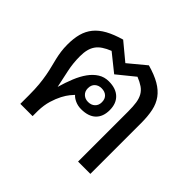

<svg xmlns="http://www.w3.org/2000/svg" viewBox="-131 -732 907 907"><g transform="rotate(45 322.0 -279.0)"><path d="M249 -212.9Q244.1 -208 232.7 -194.1Q221.2 -180.2 209.5 -158Q197.8 -135.7 188.5 -105.2Q179.2 -74.7 178.2 -35.6V0H96.2V-58.1Q96.2 -97.7 93.3 -128.2Q90.3 -158.7 85.7 -183.6Q81.1 -208.5 75.7 -229Q70.3 -249.5 65.7 -269.5Q61 -289.6 58.1 -310.3Q55.2 -331.1 55.2 -356Q55.2 -396.5 63.7 -428Q72.3 -459.5 92 -483.9Q111.8 -508.3 144.5 -526.4Q177.2 -544.4 225.1 -558.1L311 -486.8L397 -558.1Q447.3 -543.9 479.5 -525.1Q511.7 -506.3 530.5 -480.5Q549.3 -454.6 556.6 -420.2Q564 -385.7 564 -339.8V0H481.9V-334Q481.9 -368.7 478.3 -392.1Q474.6 -415.5 465.1 -432.1Q455.6 -448.7 439 -460.2Q422.4 -471.7 397 -481.9L311 -412.1L224.1 -481.9Q199.7 -472.2 182.9 -460.9Q166 -449.7 155.8 -435.1Q145.5 -420.4 140.9 -401.6Q136.2 -382.8 136.2 -357.9Q136.2 -311.5 145.5 -268.3Q154.8 -225.1 164.1 -181.2Q175.8 -221.7 189.9 -256.3Q204.1 -291 222.4 -316.4Q240.7 -341.8 263.9 -356.4Q287.1 -371.1 316.9 -371.1Q364.3 -371.1 390.1 -346.4Q416 -321.8 416 -277.8Q416 -233.4 390.6 -209.2Q365.2 -185.1 316.9 -185.1Q294.9 -185.1 276.6 -193.4Q258.3 -201.7 249 -212.9ZM363.3 -277.8Q363.3 -299.8 350.3 -311.8Q337.4 -323.7 315.9 -323.7Q295.9 -323.7 282.7 -311.8Q269.5 -299.8 269.5 -277.8Q269.5 -257.3 282.7 -244.9Q295.9 -232.4 315.9 -232.4Q337.4 -232.4 350.3 -244.9Q363.3 -257.3 363.3 -277.8Z"/></g></svg>

Font: Noto Sans Southeast Asian
Style: Regular
Weight: 400
Designer: Monotype Design Team
Foundry: Monotype Imaging Inc.
Version: Version 1.06 uh; ttfautohint (v1.4.1)